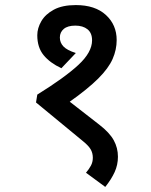

<svg xmlns="http://www.w3.org/2000/svg" viewBox="-20 -652 597 757"><path d="M279 -632Q355 -632 397.5 -593Q440 -554 440 -494Q440 -456 424 -419.5Q408 -383 367.5 -342.5Q327 -302 255 -251L372 -160Q412 -129 428.5 -99Q445 -69 445 -34Q445 -2 432 26.5Q419 55 395 85L319 29Q331 15 338.5 1Q346 -13 346 -30Q346 -49 337 -64Q328 -79 304 -98L122 -248L127 -279Q235 -346 289 -396Q343 -446 343 -493Q343 -522 325 -536.5Q307 -551 277 -551Q247 -551 231.5 -538Q216 -525 216 -504Q216 -484 230 -469Q244 -454 279 -443L222 -383Q177 -404 152 -434.5Q127 -465 127 -513Q127 -541 143 -568.5Q159 -596 192.5 -614Q226 -632 279 -632Z"/></svg>

Font: Noto Sans Medium
Style: Regular
Weight: 500
Designer: Monotype Design Team
Foundry: Monotype Imaging Inc.
Version: Version 2.007